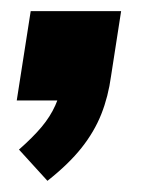

<svg xmlns="http://www.w3.org/2000/svg" viewBox="-20 -180 300 344"><path d="M65 144 14 88Q39 66 54.5 47.5Q70 29 79 9Q88 -11 93 -36L123 0H10L35 -160H197L179 -44Q174 -7 161.5 24.5Q149 56 126 85Q103 114 65 144Z"/></svg>

Font: Nunito Sans 12pt ExtraLight 12pt ExtraBold
Style: Italic
Weight: 800
Italic angle: -9°
Version: Version 3.101;gftools[0.9.27]